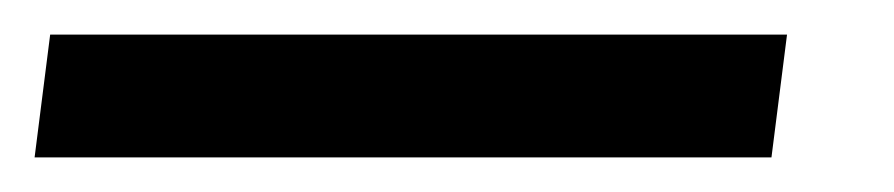

<svg xmlns="http://www.w3.org/2000/svg" viewBox="-26 -20 517 111"><path d="M-6 71H420L429 0H3Z"/></svg>

Font: TPK Tissa Web Medium
Style: Italic
Weight: 500
Italic angle: -7°
Designer: Jacques Le Bailly, Suppakit Chalermlarp | Katatrad Co.,Ltd.
Foundry: Jacques Le Bailly, Cadson Demak Co.,Ltd.
Version: Version 5.000;Glyphs 3.1.2 (3151)